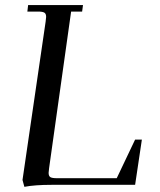

<svg xmlns="http://www.w3.org/2000/svg" viewBox="-20 -722 626 750"><path d="M67.9 -19 158.2 -637.2Q160.2 -650.9 160.2 -655.8Q160.2 -668.5 153.3 -672.6Q146.5 -676.8 127.9 -676.8H86.9L89.8 -702.1H304.2L300.8 -676.8H257.8L171.9 -65.9Q169.9 -52.2 169.9 -46.9Q169.9 -34.2 176.8 -30Q183.6 -25.9 202.1 -25.9H436L507.8 -176.8H534.2L507.8 0H181.2Q116.2 0 75.2 7.8Z"/></svg>

Font: Dihjauti S
Style: Bold Italic
Weight: 700
Italic angle: -9°
Designer: T. Christopher White
Version: Version 3.0.0